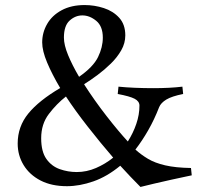

<svg xmlns="http://www.w3.org/2000/svg" viewBox="-20 -727 779 760"><path d="M610 -303Q591 -254 567 -212Q543 -170 516 -135Q538 -115 565.5 -98.5Q593 -82 634 -72.5Q675 -63 736 -62L739 -33Q739 -33 715.5 -28Q692 -23 657.5 -15.5Q623 -8 589.5 0Q556 8 536 13Q517 -6 496.5 -27.5Q476 -49 456 -71Q404 -28 349.5 -9Q295 10 245 10Q184 10 140.5 -12.5Q97 -35 73.5 -73.5Q50 -112 50 -159Q50 -226 92 -277.5Q134 -329 219 -379H218Q186 -433 166.5 -479.5Q147 -526 147 -559Q147 -598 166.5 -632Q186 -666 224 -686.5Q262 -707 315 -707Q354 -707 391 -695Q428 -683 452 -656.5Q476 -630 476 -587Q476 -556 460 -528Q444 -500 419 -475.5Q394 -451 366.5 -430.5Q339 -410 315 -395Q313 -393 313 -393Q354 -329 401.5 -268Q449 -207 486 -167Q507 -200 519.5 -236.5Q532 -273 532 -309Q532 -326 513 -336Q494 -346 446 -355L449 -384Q478 -381 514 -379.5Q550 -378 587 -378Q619 -378 648.5 -379.5Q678 -381 702 -384L705 -355Q660 -346 638.5 -333Q617 -320 610 -303ZM233 -578Q233 -549 249.5 -509Q266 -469 293 -423Q349 -462 368 -501Q387 -540 387 -578Q387 -623 361 -644.5Q335 -666 306 -666Q278 -666 255.5 -645.5Q233 -625 233 -578ZM284 -46Q323 -46 360 -62Q397 -78 428 -103Q378 -161 327.5 -225.5Q277 -290 241 -345Q204 -316 173.5 -276Q143 -236 143 -180Q143 -127 163.5 -98Q184 -69 216.5 -57.5Q249 -46 284 -46Z"/></svg>

Font: Average
Style: Regular
Weight: 400
Designer: Eduardo Tunni
Foundry: Eduardo Rodriguez Tunni
Version: Version 1.003; ttfautohint (v1.8.4.7-5d5b)